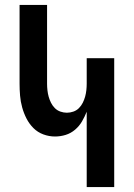

<svg xmlns="http://www.w3.org/2000/svg" viewBox="-20 -755 540 775"><path d="M330 0V-304Q322 -284 311 -265Q300 -246 283 -231.5Q266 -217 245 -210.5Q224 -204 202 -204Q178 -204 155 -212.5Q132 -221 115 -238Q98 -255 87 -276.5Q76 -298 69.5 -321.5Q63 -345 61 -369Q59 -393 59 -417V-735H170V-417Q170 -404 171.5 -390.5Q173 -377 176.5 -364.5Q180 -352 186 -340Q192 -328 201.5 -318.5Q211 -309 224 -304.5Q237 -300 250 -300Q263 -300 276 -304.5Q289 -309 298.5 -318.5Q308 -328 314 -340Q320 -352 323.5 -364.5Q327 -377 328.5 -390.5Q330 -404 330 -417V-520H441V0Z"/></svg>

Font: Iosevka
Style: Bold
Weight: 700
Monospace: yes
Designer: Belleve Invis
Foundry: Belleve Invis
Version: Version 32.5.0; ttfautohint (v1.8.4)